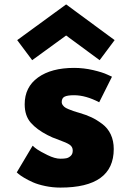

<svg xmlns="http://www.w3.org/2000/svg" viewBox="-20 -836 596 871"><path d="M58 -654 280 -816 500 -654 432 -563 280 -675 126 -563ZM316 -528Q360 -528 402.5 -518Q445 -508 466 -498L488 -488L430 -372Q369 -404 316 -404Q286 -404 273 -397.5Q260 -391 260 -373Q260 -369 261.5 -365Q263 -361 266 -357.5Q269 -354 271.5 -351.5Q274 -349 279.5 -346Q285 -343 289 -341.5Q293 -340 300.5 -337Q308 -334 312.5 -332.5Q317 -331 326.5 -328Q336 -325 340 -324Q371 -315 394.5 -304Q418 -293 443.5 -274Q469 -255 482.5 -226Q496 -197 496 -160Q496 15 254 15Q219 15 185.5 8Q152 1 129.5 -9Q107 -19 89.5 -29.5Q72 -40 64 -47L56 -54L128 -175Q135 -168 148.5 -158.5Q162 -149 195.5 -132.5Q229 -116 254 -116Q270 -116 280.5 -118Q291 -120 300.5 -128.5Q310 -137 310 -153Q310 -170 296 -179.5Q282 -189 248 -201Q214 -213 196 -223Q147 -248 119.5 -279.5Q92 -311 92 -363Q92 -441 152.5 -484.5Q213 -528 316 -528Z"/></svg>

Font: Hussar
Style: BoldWeb
Weight: 700
Foundry: Cannot Into Space Fonts
Version: Version 2.00